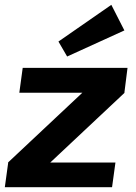

<svg xmlns="http://www.w3.org/2000/svg" viewBox="-22 -775 563 795"><path d="M320 -392 494 -391 185 -101 11 -102ZM456 -102 442 0H-2L12 -102ZM506 -494 493 -391H58L72 -494ZM439 -755 493 -649 256 -541 220 -603Z"/></svg>

Font: Exo 2
Style: Bold Italic
Weight: 700
Italic angle: -8°
Designer: Natanael Gama
Foundry: Natanael Gama
Version: Version 2.010